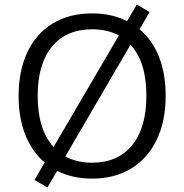

<svg xmlns="http://www.w3.org/2000/svg" viewBox="-20 -779 812 846"><path d="M710 -357Q710 -245 670.5 -163Q631 -81 558 -36.5Q485 8 386 8Q300 8 232 -26L189 47L132 14L177 -63Q121 -110 91.5 -185Q62 -260 62 -356Q62 -468 101 -550Q140 -632 213 -676Q286 -720 386 -720Q472 -720 540 -686L583 -759L639 -726L595 -650Q651 -603 680.5 -528.5Q710 -454 710 -357ZM216 -131 504 -623Q453 -650 386 -650Q272 -650 209 -573.5Q146 -497 146 -357Q146 -209 216 -131ZM625 -357Q625 -507 555 -582L268 -90Q318 -62 386 -62Q499 -62 562 -139Q625 -216 625 -357Z"/></svg>

Font: Muli
Style: Regular
Weight: 400
Designer: Vernon Adams
Foundry: Vernon Adams
Version: Version 2.000